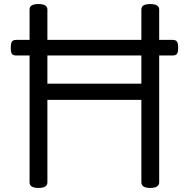

<svg xmlns="http://www.w3.org/2000/svg" viewBox="-20 -914 931 948"><path d="M170 14Q126 14 126 -14V-867Q126 -881 137 -887.5Q148 -894 170 -894Q214 -894 214 -867V-501H678V-867Q678 -881 689 -887.5Q700 -894 722 -894Q766 -894 766 -867V-14Q766 0 755 7Q744 14 722 14Q678 14 678 -14V-421H214V-14Q214 0 203 7Q192 14 170 14ZM60 -640Q42 -640 37.5 -650Q33 -660 33 -677Q33 -696 37.5 -706.5Q42 -717 60 -717H832Q850 -717 855 -706.5Q860 -696 860 -677Q860 -660 855 -650Q850 -640 832 -640Z"/></svg>

Font: Playwrite HR Lijeva
Style: Regular
Weight: 400
Designer: Veronika Burian, José Scaglione
Foundry: TypeTogether
Version: Version 1.002